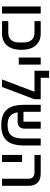

<svg xmlns="http://www.w3.org/2000/svg" viewBox="1093 -1873 792 3018"><g transform="rotate(90 1489.0 -364.0)"><path d="M82 -608H193V0H82Z M312 -98H500Q566 -98 606.5 -141Q647 -184 647 -262V-346Q647 -424 606.5 -467Q566 -510 500 -510H312V-608H506Q564 -608 611.5 -589Q659 -570 693 -532Q727 -494 745 -437Q763 -380 763 -304Q763 -228 745 -171Q727 -114 693 -76Q659 -38 611.5 -19Q564 0 506 0H312Z M884 -608H995V-263H884Z M1422 -510H1092V-740H1203V-608H1539V-506L1347 0H1229Z M1947 12Q1860 12 1799 -10.5Q1738 -33 1700 -78Q1662 -123 1644.5 -191.5Q1627 -260 1627 -353V-608H1737V-337H1892V-608H2002V-354Q2002 -303 1974.5 -274Q1947 -245 1890 -245H1745Q1760 -161 1808 -124Q1856 -87 1947 -87Q2002 -87 2042 -101Q2082 -115 2107.5 -145Q2133 -175 2145 -222Q2157 -269 2157 -335V-608H2267V-353Q2267 -260 2249.5 -191.5Q2232 -123 2194 -78Q2156 -33 2095 -10.5Q2034 12 1947 12Z M2790 -411Q2790 -462 2764 -486Q2738 -510 2695 -510H2415V-608H2710Q2803 -608 2852 -558Q2901 -508 2901 -417V0H2790ZM2415 -315H2526V0H2415Z"/></g></svg>

Font: IBM Plex Sans Hebrew Medium
Style: Regular
Weight: 500
Designer: Mike Abbink, Paul van der Laan, Pieter van Rosmalen, Yanek Iontef
Foundry: Bold Monday
Version: Version 1.2